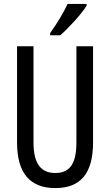

<svg xmlns="http://www.w3.org/2000/svg" viewBox="-20 -950 562 980"><path d="M422 -930H325C304 -885 274 -835 236 -781V-770H288C329 -806 397 -879 422 -921ZM455 -714H370V-223C370 -111 334 -67 262 -67C191 -67 151 -112 151 -222V-714H67V-223C67 -64 135 10 262 10C389 10 455 -62 455 -224Z"/></svg>

Font: Noto Sans UI Condensed
Style: Regular
Weight: 400
Width: 3
Designer: Monotype Design Team
Foundry: Monotype Imaging Inc.
Version: Version 1.901